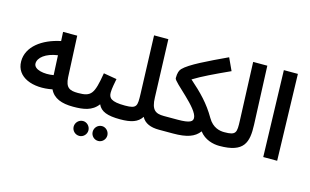

<svg xmlns="http://www.w3.org/2000/svg" viewBox="-108 -1031 2518 1559"><g transform="rotate(15 1151.5 -252.0)"><path d="M530 5C573 5 598 -22 598 -56C598 -88 581 -113 540 -113C469 -113 435 -129 430 -216L414 -561H295L299 -485C145 -453 28 -366 28 -243C28 -108 174 -56 333 -88C365 -20 434 5 530 5ZM145 -256C145 -305 204 -353 304 -367L312 -202C235 -188 145 -204 145 -256Z M799 221C832 221 860 193 860 159C860 125 832 96 799 96C764 96 737 125 737 159C737 193 764 221 799 221ZM640 221C673 221 701 193 701 159C701 125 673 96 640 96C605 96 577 125 577 159C577 193 605 221 640 221Z M530 5C616 5 689 -5 738 -71C762 -16 819 5 925 5C969 5 994 -22 994 -56C994 -88 977 -113 935 -113C816 -113 796 -141 796 -186C796 -221 807 -270 813 -303L702 -322C672 -140 651 -113 540 -113Z M925 5C1017 5 1072 -12 1106 -64C1131 -15 1184 5 1252 5C1295 5 1321 -22 1321 -56C1321 -88 1304 -113 1262 -113C1189 -113 1156 -138 1153 -239L1136 -725H1016L1033 -238C1036 -136 1036 -113 935 -113Z M1252 5H1371C1485 5 1550 -17 1591 -72C1636 -12 1708 5 1759 5C1803 5 1829 -22 1829 -56C1829 -88 1811 -113 1769 -113C1734 -113 1673 -122 1631 -195C1569 -302 1499 -373 1402 -458C1473 -502 1570 -548 1699 -607L1651 -711C1489 -635 1348 -568 1299 -517C1285 -502 1276 -480 1276 -435C1276 -402 1503 -241 1503 -160C1503 -132 1484 -113 1378 -113H1262Z M1760 5C1968 5 1994 -86 1988 -235L1968 -725H1849L1868 -238C1872 -136 1870 -113 1770 -113Z M2128 0H2245L2225 -725H2107Z"/></g></svg>

Font: Noto Sans Arabic SemBd
Style: Regular
Weight: 600
Designer: Monotype Design Team, Nadine Chahine, Nizar Qandah and Khaled Hosny
Foundry: Monotype Imaging Inc.
Version: Version 2.012